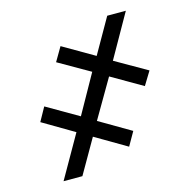

<svg xmlns="http://www.w3.org/2000/svg" viewBox="-98 -751 837 847"><g transform="rotate(-15 320.0 -327.5)"><path d="M403.3 -394.5 300.8 -218.8 444.3 -134.8 408.7 -72.3 265.6 -156.2 175.8 0H89.8L200.7 -194.3L58.1 -278.3L92.8 -340.8L237.8 -256.8L336.9 -433.6L193.8 -515.6L231 -579.1L374 -496.1L464.8 -655.3H549.8L437.5 -457L582.5 -374L544.9 -312.5Z"/></g></svg>

Font: V-Inter
Style: Medium-500
Weight: 500
Designer: Rasmus Andersson
Foundry: rsms
Version: Version 4.000;git-4146feb